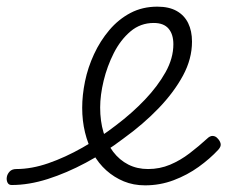

<svg xmlns="http://www.w3.org/2000/svg" viewBox="-188 -539 683 577"><path d="M248 18Q213 18 184 6Q155 -6 131.5 -27Q108 -48 92 -77Q76 -106 67.5 -141Q59 -176 59 -215Q59 -253 67.5 -294.5Q76 -336 94.5 -376Q113 -416 140.5 -448.5Q168 -481 204 -500Q240 -519 285 -519Q320 -519 343 -506Q366 -493 377.5 -469.5Q389 -446 389 -414Q389 -362 362 -312Q335 -262 289 -214Q243 -166 182 -122Q128 -81 70 -50Q12 -19 -44.5 -1Q-101 17 -153 17Q-162 17 -165.5 9.5Q-169 2 -167.5 -7Q-166 -16 -159 -23.5Q-152 -31 -139 -31Q-93 -31 -42.5 -48.5Q8 -66 60 -95.5Q112 -125 160 -162Q209 -199 247.5 -239.5Q286 -280 309.5 -322Q333 -364 333 -406Q333 -436 318.5 -453Q304 -470 274 -470Q234 -470 204 -444.5Q174 -419 154 -379.5Q134 -340 123.5 -296.5Q113 -253 113 -216Q113 -175 123 -141.5Q133 -108 152 -83Q171 -58 197.5 -44.5Q224 -31 257 -31Q292 -31 323 -44Q354 -57 382 -78.5Q410 -100 434 -122Q443 -131 451.5 -130.5Q460 -130 466 -123Q473 -116 475 -107.5Q477 -99 468 -89Q443 -62 409 -37.5Q375 -13 334 2.5Q293 18 248 18Z"/></svg>

Font: Playwrite CU ExtraLight
Style: Regular
Weight: 250
Designer: Veronika Burian, José Scaglione
Foundry: TypeTogether
Version: Version 1.002